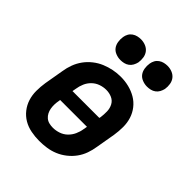

<svg xmlns="http://www.w3.org/2000/svg" viewBox="-211 -886 1022 1022"><g transform="rotate(45 300.0 -375.0)"><path d="M255 8Q224 8 193 2Q162 -4 136.5 -19Q111 -34 92.5 -57.5Q74 -81 65 -109.5Q56 -138 56 -169.5Q56 -201 61 -233L80 -343Q84 -370 94 -397Q104 -424 121 -447.5Q138 -471 161.5 -489.5Q185 -508 211.5 -519Q238 -530 265.5 -535.5Q293 -541 321 -541Q353 -541 383 -533.5Q413 -526 438.5 -511Q464 -496 482.5 -472.5Q501 -449 510 -420.5Q519 -392 519 -360.5Q519 -329 514 -297L495 -187Q491 -160 481.5 -133Q472 -106 455 -82.5Q438 -59 414.5 -40.5Q391 -22 364.5 -11Q338 0 310 4Q282 8 255 8ZM395 -305 397 -313Q400 -336 399.5 -358.5Q399 -381 389 -400Q379 -419 359 -428Q339 -437 316 -437Q294 -437 272.5 -429.5Q251 -422 234.5 -406Q218 -390 209 -369Q200 -348 197 -327L193 -305ZM257 -93Q279 -93 301 -100.5Q323 -108 339.5 -124Q356 -140 365.5 -161Q375 -182 378 -203L382 -225H180L179 -217Q176 -202 175.5 -187Q175 -172 177.5 -157.5Q180 -143 186.5 -130.5Q193 -118 203.5 -109Q214 -100 228 -96.5Q242 -93 257 -93ZM456 -602Q438 -602 420.5 -609Q403 -616 393 -629.5Q383 -643 380 -661.5Q377 -680 380 -699Q382 -712 388.5 -724Q395 -736 406.5 -744Q418 -752 431 -755Q444 -758 456 -758Q475 -758 492 -751Q509 -744 519.5 -730.5Q530 -717 533 -698.5Q536 -680 533 -661Q530 -648 523.5 -636Q517 -624 506 -616Q495 -608 482 -605Q469 -602 456 -602ZM256 -602Q238 -602 220.5 -609Q203 -616 193 -629.5Q183 -643 180 -661.5Q177 -680 180 -699Q182 -712 188.5 -724Q195 -736 206.5 -744Q218 -752 231 -755Q244 -758 256 -758Q275 -758 292 -751Q309 -744 319.5 -730.5Q330 -717 333 -698.5Q336 -680 333 -661Q330 -648 323.5 -636Q317 -624 306 -616Q295 -608 282 -605Q269 -602 256 -602Z"/></g></svg>

Font: Iosevka Curly Slab Extended
Style: Bold Italic
Weight: 700
Width: 7
Italic angle: -9°
Monospace: yes
Designer: Belleve Invis
Foundry: Belleve Invis
Version: Version 11.0.0; ttfautohint (v1.8.3)